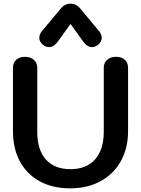

<svg xmlns="http://www.w3.org/2000/svg" viewBox="-20 -1021 772 1051"><path d="M51 -303V-650Q51 -678 69 -694Q87 -710 117 -710Q147 -710 165.5 -693.5Q184 -677 184 -650V-300Q184 -201 231 -148Q278 -95 366 -95Q453 -95 500.5 -148.5Q548 -202 548 -300V-650Q548 -677 566.5 -693.5Q585 -710 615 -710Q645 -710 663 -694Q681 -678 681 -650V-303Q681 -210 641.5 -139Q602 -68 530 -29Q458 10 363 10Q269 10 198.5 -28Q128 -66 89.5 -136.5Q51 -207 51 -303ZM195 -814Q195 -833 210 -851L315 -977Q336 -1001 366 -1001Q396 -1001 417 -977L522 -851Q537 -833 537 -814Q537 -792 516 -775Q499 -763 483 -763Q459 -763 438 -790L366 -890L294 -790Q273 -763 249 -763Q233 -763 216 -775Q195 -792 195 -814Z"/></svg>

Font: Kodchasan
Style: Bold
Weight: 700
Designer: Katatrad Aksorn Co.,Ltd.
Foundry: Cadson Demak Co.,Ltd.
Version: Version 1.000; ttfautohint (v1.6)